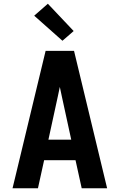

<svg xmlns="http://www.w3.org/2000/svg" viewBox="-20 -1007 640 1027"><path d="M47 0 64 -70 165 -490 224 -735H376L553 0H417L384 -150H216L183 0ZM239 -260H361L311 -490Q308 -503 305.5 -516Q303 -529 300 -542Q297 -529 294.5 -516Q292 -503 289 -490ZM314 -789 163 -923 236 -987 374 -841Z"/></svg>

Font: Iosevka Aile Extrabold
Style: Regular
Weight: 800
Designer: Belleve Invis
Foundry: Belleve Invis
Version: Version 27.3.5; ttfautohint (v1.8.4)